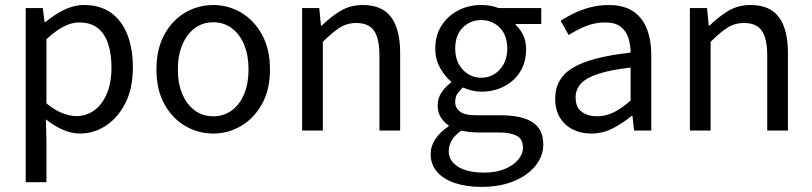

<svg xmlns="http://www.w3.org/2000/svg" viewBox="-20 -518 3223 762"><path d="M82 205.1V-486.1H150L156.9 -430H159.6Q192.7 -457.9 232.6 -478Q272.6 -498.1 314.6 -498.1Q377.4 -498.1 420.3 -467.5Q463.1 -437 485.2 -381.3Q507.3 -325.5 507.3 -250.4Q507.3 -167.6 477.7 -109Q448 -50.4 400.2 -19.2Q352.3 12 296.8 12Q263.9 12 229.7 -2.9Q195.5 -17.8 162.1 -44.3L164.3 40.5V205.1ZM282.6 -57.2Q322.8 -57.2 354.4 -80.3Q385.9 -103.3 404.1 -146.5Q422.4 -189.7 422.4 -249.7Q422.4 -303.3 409.3 -343.7Q396.2 -384 368.1 -406.5Q340 -428.9 294.2 -428.9Q263.8 -428.9 232 -412.3Q200.2 -395.8 164.3 -362.5V-107.8Q197.6 -80.2 228.3 -68.7Q259 -57.2 282.6 -57.2Z M826.2 12Q766.6 12 715.1 -18.1Q663.7 -48.1 632.3 -105Q600.9 -161.9 600.9 -242.4Q600.9 -323.5 632.3 -380.8Q663.7 -438 715.1 -468Q766.6 -498.1 826.2 -498.1Q885.7 -498.1 936.9 -468Q988 -438 1019.7 -380.8Q1051.4 -323.5 1051.4 -242.4Q1051.4 -161.9 1019.7 -105Q988 -48.1 936.9 -18.1Q885.7 12 826.2 12ZM826.2 -56.5Q868 -56.5 899.8 -79.7Q931.6 -102.9 949 -144.8Q966.4 -186.7 966.4 -242.4Q966.4 -298.1 949 -340.3Q931.6 -382.6 899.8 -406.1Q868 -429.6 826.2 -429.6Q784.4 -429.6 752.9 -406.1Q721.4 -382.6 703.6 -340.3Q685.9 -298.1 685.9 -242.4Q685.9 -186.7 703.6 -144.8Q721.4 -102.9 752.9 -79.7Q784.4 -56.5 826.2 -56.5Z M1179 0V-486.1H1247L1253.9 -416H1256.6Q1291.7 -450.7 1330.8 -474.4Q1370 -498.1 1419.7 -498.1Q1497 -498.1 1532.6 -449.5Q1568.1 -401 1568.1 -308V0H1485.9V-297.4Q1485.9 -365.6 1464.4 -396.1Q1442.9 -426.7 1394.2 -426.7Q1356.9 -426.7 1327.6 -407.8Q1298.3 -389 1261.3 -352V0Z M1890.3 223.7Q1830.8 223.7 1785.3 208.4Q1739.8 193 1714.5 164.1Q1689.2 135.2 1689.2 93.4Q1689.2 61.7 1708.1 33.5Q1727.1 5.3 1760.4 -16.5V-20.5Q1742.1 -32.6 1729.5 -52.2Q1717 -71.7 1717 -100.2Q1717 -130.6 1734.4 -154.1Q1751.8 -177.5 1770.4 -190.4V-194.4Q1746.6 -213.7 1727 -247.8Q1707.5 -281.9 1707.5 -324.9Q1707.5 -378.1 1732.6 -417Q1757.7 -455.9 1799.2 -477Q1840.6 -498.1 1889.9 -498.1Q1910.3 -498.1 1927.9 -494.8Q1945.6 -491.5 1958.5 -486.1H2128.1V-422.8H2026.8V-418.8Q2044.5 -403 2056.2 -379Q2067.9 -355 2067.9 -322Q2067.9 -270.3 2044 -232.7Q2020.2 -195.2 1979.9 -174.7Q1939.6 -154.2 1889.9 -154.2Q1872.2 -154.2 1853.3 -158.6Q1834.5 -162.9 1817.5 -170.7Q1804.8 -159.9 1795.6 -146.8Q1786.5 -133.7 1786.5 -113.2Q1786.5 -90.3 1804.9 -75.4Q1823.3 -60.5 1871.7 -60.5H1966.3Q2051.4 -60.5 2093.7 -32.8Q2136.1 -5.2 2136.1 55.6Q2136.1 100.8 2106 138.9Q2075.8 177.1 2020.6 200.4Q1965.4 223.7 1890.3 223.7ZM1889.9 -209.4Q1917.9 -209.4 1941.3 -223.6Q1964.6 -237.7 1978.9 -263.6Q1993.2 -289.6 1993.2 -324.9Q1993.2 -378.9 1963 -408.7Q1932.8 -438.4 1889.9 -438.4Q1846.9 -438.4 1816.8 -408.7Q1786.6 -378.9 1786.6 -324.9Q1786.6 -289.6 1800.9 -263.6Q1815.1 -237.7 1838.5 -223.6Q1861.9 -209.4 1889.9 -209.4ZM1901.9 167Q1948.2 167 1982.5 153Q2016.9 138.9 2036.2 116.1Q2055.5 93.3 2055.5 67.9Q2055.5 34 2030.4 20.8Q2005.3 7.6 1957.5 7.6H1873.7Q1860.1 7.6 1843.6 5.8Q1827.2 3.9 1810.5 0.3Q1784.4 18.8 1772.7 39.7Q1760.9 60.7 1760.9 81.8Q1760.9 121 1798.5 144Q1836.1 167 1901.9 167Z M2326.3 12Q2285.6 12 2253.2 -4.3Q2220.8 -20.5 2202.1 -51.5Q2183.4 -82.4 2183.4 -126.2Q2183.4 -208 2255.4 -250.2Q2327.4 -292.3 2482.7 -309Q2482.5 -339.5 2474 -367Q2465.5 -394.6 2443.5 -411.7Q2421.4 -428.9 2381.9 -428.9Q2340.1 -428.9 2303.1 -413.4Q2266 -397.9 2236.9 -379L2205 -435.4Q2227.3 -450.4 2257 -464.9Q2286.7 -479.4 2321.9 -488.7Q2357.1 -498 2396.1 -498Q2455.2 -498 2492.4 -473.3Q2529.6 -448.6 2547.2 -403.6Q2564.8 -358.6 2564.8 -297.7V0H2496.5L2490.1 -57.9H2486.8Q2451.7 -29.1 2411.8 -8.5Q2371.9 12 2326.3 12ZM2349.2 -56.5Q2384.6 -56.5 2416.1 -72.3Q2447.6 -88.1 2482.7 -118.9V-249.9Q2401 -240.4 2353.3 -224.5Q2305.6 -208.6 2285 -185.6Q2264.5 -162.7 2264.5 -131.5Q2264.5 -91.2 2289.3 -73.8Q2314.1 -56.5 2349.2 -56.5Z M2718 0V-486.1H2786L2792.9 -416H2795.6Q2830.7 -450.7 2869.8 -474.4Q2909 -498.1 2958.7 -498.1Q3036 -498.1 3071.6 -449.5Q3107.1 -401 3107.1 -308V0H3024.9V-297.4Q3024.9 -365.6 3003.4 -396.1Q2981.9 -426.7 2933.2 -426.7Q2895.9 -426.7 2866.6 -407.8Q2837.3 -389 2800.3 -352V0Z"/></svg>

Font: Source Sans 3
Style: Regular
Weight: 200
Designer: Paul D. Hunt
Foundry: Adobe
Version: Version 3.046;hotconv 1.0.118;makeotfexe 2.5.65603